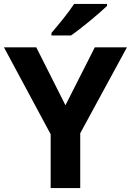

<svg xmlns="http://www.w3.org/2000/svg" viewBox="-20 -1020 664 974"><path d="M523 -990V-1000H356C327 -955 273 -890 241 -853V-840H340C391 -875 485 -953 523 -990ZM312 -486 164 -780H0L237 -339V-66H387V-344L624 -780H461Z"/></svg>

Font: Noto Sans Malayalam UI
Style: Bold
Weight: 700
Designer: Jelle Bosma - Monotype Design Team
Foundry: Monotype Imaging Inc.
Version: Version 2.104